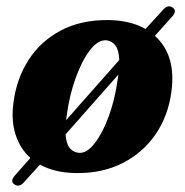

<svg xmlns="http://www.w3.org/2000/svg" viewBox="-20 -532 582 603"><path d="M26 47.5Q10.5 38.5 26.5 19.5L75.5 -36Q43 -65 28.8 -109.5Q14.5 -154 22.5 -211Q32 -285 69.8 -343.8Q107.5 -402.5 171 -436.2Q234.5 -470 321.5 -469Q389.5 -468 437 -441L491.5 -500.5Q506 -518 521 -509Q537 -499 522 -481.5L466.5 -419.5Q533.5 -359 518.5 -245.5Q509 -170 469.5 -111.5Q430 -53 365.5 -20Q301 13 217 11.5Q152 10.5 105.5 -15L56 39.5Q41 57.5 26 47.5ZM190.5 -175.5Q188.5 -164.5 187.5 -154.5L354.5 -343.5Q353.5 -374 342.8 -388.8Q332 -403.5 313.5 -405.5Q287.5 -407 262.2 -374Q237 -341 217.8 -287.5Q198.5 -234 190.5 -175.5ZM228 -52Q252.5 -50 277.2 -81.8Q302 -113.5 321.2 -165.8Q340.5 -218 349 -279Q351 -289 352 -298L186 -110Q188 -81 199 -67.2Q210 -53.5 228 -52Z"/></svg>

Font: Fraunces 72pt Soft
Style: Bold Italic
Weight: 700
Italic angle: -16°
Version: Version 1.000;[b76b70a41]